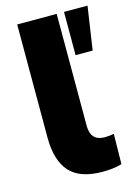

<svg xmlns="http://www.w3.org/2000/svg" viewBox="-111 -765 591 836"><g transform="rotate(-15 184.5 -347.0)"><path d="M246 11Q144 11 98 -40.5Q52 -92 52 -196V-705H230V-202Q230 -180 236.5 -164Q243 -148 257.5 -140Q272 -132 294 -132Q304 -132 314.5 -133Q325 -134 335 -136L333 0Q313 6 291.5 8.5Q270 11 246 11ZM263 -510V-705H369L340 -510Z"/></g></svg>

Font: Nunito Sans 12pt Black
Style: Regular
Weight: 900
Designer: Vernon Adams
Foundry: Vernon Adams
Version: Version 3.101;gftools[0.9.27]